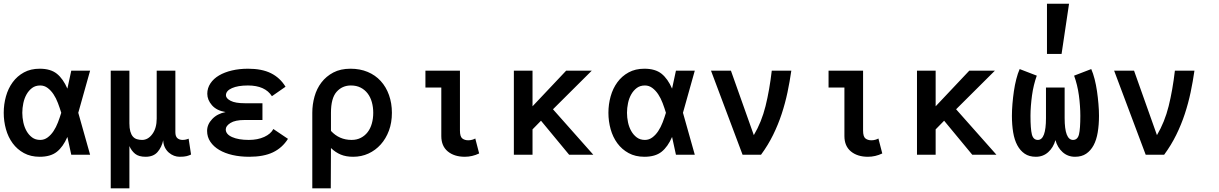

<svg xmlns="http://www.w3.org/2000/svg" viewBox="-30 -838 6601 1040"><path d="M90.8 -227.1Q90.8 -201.2 96.4 -175Q102.1 -148.9 114 -127.9Q126 -106.9 144 -93.5Q162.1 -80.1 188 -80.1Q210 -80.1 228 -93.5Q246.1 -106.9 260 -127.9Q273.9 -148.9 283.9 -175Q293.9 -201.2 301.8 -227.1Q293.9 -252.9 283.9 -279.5Q273.9 -306.2 260 -327.1Q246.1 -348.1 228 -361.6Q210 -375 188 -375Q162.1 -375 144 -361.6Q126 -348.1 114 -327.1Q102.1 -306.2 96.4 -279.5Q90.8 -252.9 90.8 -227.1ZM-9.8 -227.1Q-9.8 -272.9 2.2 -315.9Q14.2 -358.9 38.6 -392.3Q63 -425.8 99.6 -445.8Q136.2 -465.8 185.1 -465.8Q244.1 -465.8 278.1 -438.5Q312 -411.1 335 -357.9L356 -455.1H458L394 -227.1L458 0H356L335 -96.2Q312 -43 278.1 -15.9Q244.1 11.2 185.1 11.2Q136.2 11.2 99.6 -8.8Q63 -28.8 38.6 -62Q14.2 -95.2 2.2 -138.2Q-9.8 -181.2 -9.8 -227.1Z M854 -78.1Q845.7 -40 823.2 -14.4Q800.8 11.2 758.8 11.2Q721.7 11.2 701.9 -4.9Q682.1 -21 670.9 -46.9V182.1H569.8V-455.1H670.9V-169.9Q670.9 -144 675.8 -126.5Q680.7 -108.9 689.7 -98.4Q698.7 -87.9 711.9 -84Q725.1 -80.1 739.7 -80.1Q772 -80.1 795.4 -112.1Q818.8 -144 818.8 -195.8V-455.1H919.9V-122.1Q919.9 -99.1 930.9 -89.6Q941.9 -80.1 959 -80.1Q976.1 -80.1 991.7 -86.9L1004.9 -1Q995.1 3.9 981.4 7.6Q967.8 11.2 942.9 11.2Q927.7 11.2 912.8 5.6Q897.9 0 885 -11Q872.1 -22 863.5 -38.6Q855 -55.2 854 -78.1Z M1092.8 -330.1Q1092.8 -360.8 1109.9 -386.5Q1127 -412.1 1156.5 -429.4Q1186 -446.8 1226.3 -456.3Q1266.6 -465.8 1314 -465.8Q1388.7 -465.8 1437.7 -441.4Q1486.8 -417 1516.6 -368.2L1442.9 -316.9Q1405.8 -375 1313 -375Q1258.8 -375 1226.3 -360.6Q1193.8 -346.2 1193.8 -321.8Q1193.8 -305.2 1219.2 -292Q1244.6 -278.8 1295.9 -278.8H1391.6V-188H1294.9Q1243.7 -188 1218.3 -171.9Q1192.9 -155.8 1192.9 -137.2Q1192.9 -110.8 1227.3 -95.5Q1261.7 -80.1 1317.9 -80.1Q1365.7 -80.1 1401.4 -96.4Q1437 -112.8 1450.7 -139.2L1529.8 -85.9Q1499 -37.1 1448.5 -12.9Q1397.9 11.2 1319.8 11.2Q1271 11.2 1229.5 1.7Q1188 -7.8 1157.5 -25.9Q1127 -43.9 1109.4 -70.1Q1091.8 -96.2 1091.8 -128.9Q1091.8 -164.1 1119.4 -193.1Q1147 -222.2 1191.9 -231Q1143.6 -238.8 1118.2 -267.8Q1092.8 -296.9 1092.8 -330.1Z M2092.8 -227.1Q2092.8 -173.8 2076.7 -130.4Q2060.5 -86.9 2032.2 -55.4Q2003.9 -23.9 1965.8 -6.3Q1927.7 11.2 1882.8 11.2Q1844.7 11.2 1816.2 -0.5Q1787.6 -12.2 1762.7 -36.1L1761.7 182.1H1661.6V-227.1Q1661.6 -272 1673.6 -314.9Q1685.5 -357.9 1711.2 -391.4Q1736.8 -424.8 1775.6 -445.3Q1814.5 -465.8 1868.7 -465.8Q1919.9 -465.8 1961.4 -448.5Q2002.9 -431.2 2032.2 -399.2Q2061.5 -367.2 2077.1 -323Q2092.8 -278.8 2092.8 -227.1ZM1991.7 -227.1Q1991.7 -257.8 1984.1 -284.9Q1976.6 -312 1961.2 -332Q1945.8 -352.1 1923.3 -363.5Q1900.9 -375 1870.6 -375Q1823.7 -375 1793.2 -340.6Q1762.7 -306.2 1762.7 -227.1V-128.9Q1807.6 -80.1 1874.5 -80.1Q1902.8 -80.1 1924.8 -91.6Q1946.8 -103 1961.7 -122.6Q1976.6 -142.1 1984.1 -168.9Q1991.7 -195.8 1991.7 -227.1Z M2565.4 -6.8Q2527.8 11.2 2487.8 11.2Q2430.7 11.2 2395.5 -17.8Q2360.4 -46.9 2360.4 -101.1V-363.8H2274.4V-455.1H2461.4V-130.9Q2461.4 -98.1 2474.1 -88.1Q2486.8 -78.1 2506.8 -78.1Q2517.6 -78.1 2528.1 -81.1Q2538.6 -84 2544.4 -87.9Z M3183.6 0H3052.7L2900.4 -184.1L2854.5 -137.2V0H2753.4V-455.1H2854.5V-262.2L3036.6 -455.1H3175.3L2965.3 -246.1Z M3366.2 -227.1Q3366.2 -201.2 3371.8 -175Q3377.4 -148.9 3389.4 -127.9Q3401.4 -106.9 3419.4 -93.5Q3437.5 -80.1 3463.4 -80.1Q3485.4 -80.1 3503.4 -93.5Q3521.5 -106.9 3535.4 -127.9Q3549.3 -148.9 3559.3 -175Q3569.3 -201.2 3577.1 -227.1Q3569.3 -252.9 3559.3 -279.5Q3549.3 -306.2 3535.4 -327.1Q3521.5 -348.1 3503.4 -361.6Q3485.4 -375 3463.4 -375Q3437.5 -375 3419.4 -361.6Q3401.4 -348.1 3389.4 -327.1Q3377.4 -306.2 3371.8 -279.5Q3366.2 -252.9 3366.2 -227.1ZM3265.6 -227.1Q3265.6 -272.9 3277.6 -315.9Q3289.6 -358.9 3314 -392.3Q3338.4 -425.8 3375 -445.8Q3411.6 -465.8 3460.4 -465.8Q3519.5 -465.8 3553.5 -438.5Q3587.4 -411.1 3610.4 -357.9L3631.3 -455.1H3733.4L3669.4 -227.1L3733.4 0H3631.3L3610.4 -96.2Q3587.4 -43 3553.5 -15.9Q3519.5 11.2 3460.4 11.2Q3411.6 11.2 3375 -8.8Q3338.4 -28.8 3314 -62Q3289.6 -95.2 3277.6 -138.2Q3265.6 -181.2 3265.6 -227.1Z M3992.2 0 3821.3 -455.1H3929.2L4053.2 -106Q4095.2 -176.8 4116.7 -263.4Q4138.2 -350.1 4150.4 -455.1H4256.3Q4248 -397 4235.6 -337.9Q4223.1 -278.8 4204.1 -220.9Q4185.1 -163.1 4157.7 -107.4Q4130.4 -51.8 4092.3 0Z M4749 -6.8Q4711.4 11.2 4671.4 11.2Q4614.3 11.2 4579.1 -17.8Q4543.9 -46.9 4543.9 -101.1V-363.8H4458V-455.1H4645V-130.9Q4645 -98.1 4657.7 -88.1Q4670.4 -78.1 4690.4 -78.1Q4701.2 -78.1 4711.7 -81.1Q4722.2 -84 4728 -87.9Z M5367.2 0H5236.3L5084 -184.1L5038.1 -137.2V0H4937V-455.1H5038.1V-262.2L5220.2 -455.1H5358.9L5148.9 -246.1Z M5736.8 -363.8V-198.2Q5736.8 -80.1 5782.2 -80.1Q5807.1 -80.1 5814.5 -110.1Q5821.8 -140.1 5821.8 -210.9Q5821.8 -235.8 5819.8 -264.4Q5817.9 -293 5814 -321.5Q5810.1 -350.1 5803.5 -377Q5796.9 -403.8 5788.1 -428.2L5880.9 -463.9Q5891.1 -440.9 5899.2 -409.4Q5907.2 -377.9 5912.1 -344Q5917 -310.1 5919.9 -275.6Q5922.9 -241.2 5922.9 -210.9Q5922.9 -162.1 5916 -121.1Q5909.2 -80.1 5893.6 -51Q5877.9 -22 5853.5 -5.4Q5829.1 11.2 5793 11.2Q5753.9 11.2 5725.8 -13.9Q5697.8 -39.1 5687 -79.1Q5675.8 -39.1 5647.9 -13.9Q5620.1 11.2 5581.1 11.2Q5544.9 11.2 5520.5 -5.4Q5496.1 -22 5480.5 -51Q5464.8 -80.1 5458 -121.1Q5451.2 -162.1 5451.2 -210.9Q5451.2 -241.2 5454.1 -275.6Q5457 -310.1 5461.9 -344Q5466.8 -377.9 5474.9 -409.4Q5482.9 -440.9 5493.2 -463.9L5585.9 -428.2Q5577.1 -403.8 5570.6 -377Q5564 -350.1 5560.1 -321.5Q5556.2 -293 5554 -264.4Q5551.8 -235.8 5551.8 -210.9Q5551.8 -140.1 5559.3 -110.1Q5566.9 -80.1 5591.8 -80.1Q5635.7 -80.1 5635.7 -198.2V-363.8ZM5760.7 -817.9 5720.2 -545.9H5641.1V-817.9Z M6175.8 0 6004.9 -455.1H6112.8L6236.8 -106Q6278.8 -176.8 6300.3 -263.4Q6321.8 -350.1 6334 -455.1H6439.9Q6431.6 -397 6419.2 -337.9Q6406.7 -278.8 6387.7 -220.9Q6368.7 -163.1 6341.3 -107.4Q6314 -51.8 6275.9 0Z"/></svg>

Font: Anonymous Pro
Style: Bold
Weight: 700
Monospace: yes
Designer: Mark Simonson
Version: Version 1.003